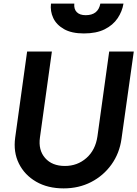

<svg xmlns="http://www.w3.org/2000/svg" viewBox="-20 -1030 760 1062"><path d="M332 12Q244 12 180 -25Q116 -62 84.5 -125.5Q53 -189 64 -269L130 -745H267L201 -270Q191 -200 229.5 -156Q268 -112 339 -112Q408 -112 458 -156Q508 -200 519 -276L584 -745H720L652 -262Q641 -182 596.5 -120Q552 -58 484 -23Q416 12 332 12ZM444 -845Q376 -845 334 -869Q292 -893 274.5 -930.5Q257 -968 262 -1010H391Q388 -980 404.5 -963Q421 -946 454 -946Q523 -946 535 -1010H663Q656 -967 630.5 -929Q605 -891 559 -868Q513 -845 444 -845Z"/></svg>

Font: Plus Jakarta Sans
Style: Bold Italic
Weight: 700
Italic angle: -8°
Designer: Gumpita Rahayu
Foundry: Tokotype
Version: Version 2.071; ttfautohint (v1.8.4.7-5d5b);gftools[0.9.29]